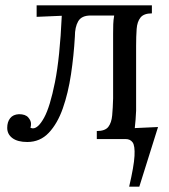

<svg xmlns="http://www.w3.org/2000/svg" viewBox="-20 -520 631 718"><path d="M463 178Q481 101 483 63Q485 25 476 12.5Q467 0 450 0H342V-30Q373 -30 385 -45.5Q397 -61 399.5 -88.5Q402 -116 403 -152V-394Q403 -414 403.5 -429.5Q404 -445 407 -462H319Q285 -462 272.5 -440.5Q260 -419 260 -383Q256 -312 245.5 -242Q235 -172 215 -115Q195 -58 162.5 -23.5Q130 11 82 11Q46 11 26.5 -3.5Q7 -18 7 -42Q7 -64 18 -78Q29 -92 51 -93Q75 -93 85.5 -81Q96 -69 96 -57Q96 -50 94 -42Q100 -40 103 -40Q123 -40 145 -80Q167 -120 185.5 -212.5Q204 -305 211 -461L117 -457V-500H548V-470Q518 -470 505.5 -454.5Q493 -439 491 -411.5Q489 -384 489 -348V-106Q488 -87 487 -72.5Q486 -58 484 -41L571 -45L501 178Z"/></svg>

Font: Lora
Style: Regular
Weight: 400
Designer: Olga Karpushina, Alexei Vanyashin (Cyrillic)
Foundry: Cyreal
Version: Version 3.005; ttfautohint (v1.8.4.7-5d5b)